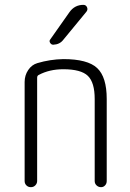

<svg xmlns="http://www.w3.org/2000/svg" viewBox="-20 -775 540 795"><path d="M82 -25.4V-435.5Q82 -462.9 96.7 -484.9Q111.3 -506.8 134.8 -513.7Q187.5 -529.3 242.2 -530.3Q342.8 -530.3 382.3 -493.2Q421.9 -456.1 421.9 -365.2V-25.4Q421.9 -14.6 415 -7.3Q408.2 0 398.4 0Q387.7 0 379.9 -7.3Q372.1 -14.6 372.1 -25.4V-365.2Q372.1 -433.6 343.8 -460.9Q315.4 -488.3 242.2 -488.3Q184.6 -488.3 140.6 -464.8Q133.8 -461.9 133.8 -453.1V-25.4Q133.8 -15.6 126.5 -7.8Q119.1 0 107.9 0Q96.7 0 89.4 -7.3Q82 -14.6 82 -25.4ZM267.6 -724.6Q289.1 -754.9 325.2 -754.9Q335.9 -754.9 340.3 -745.1Q344.7 -735.4 337.9 -726.6L242.2 -610.4Q227.5 -590.8 200.2 -589.8Q192.4 -589.8 187.5 -597.7Q182.6 -605.5 188.5 -612.3Z"/></svg>

Font: Rounded-X Mgen+ 1mn light
Style: Regular
Weight: 200
Designer: [Source Han Sans]
Ryoko NISHIZUKA  (kana & ideographs); Paul D. Hunt (Latin, Greek & Cyrillic); Wenlong ZHANG  (bopomofo
Version: Version 1.059.20150602